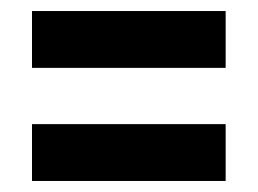

<svg xmlns="http://www.w3.org/2000/svg" viewBox="-20 -505 467 348"><path d="M38 -382V-485H389V-382ZM38 -177V-280H389V-177Z"/></svg>

Font: Fira Sans Extra Condensed SemiBold
Style: Regular
Weight: 600
Width: 1
Designer: Carrois Corporate & Edenspiekermann AG
Foundry: Carrois Corporate GbR & Edenspiekermann AG
Version: Version 4.203